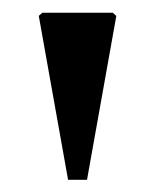

<svg xmlns="http://www.w3.org/2000/svg" viewBox="-20 -727 249 308"><path d="M89.2 -438.6 42.2 -701.5 47.9 -706.6H160.9L166.6 -701.5L119.6 -438.6Z"/></svg>

Font: Platypi Light
Style: Regular
Weight: 300
Designer: David Sargent
Foundry: Bolt Cutter Type
Version: Version 1.200